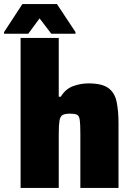

<svg xmlns="http://www.w3.org/2000/svg" viewBox="-50 -931 660 951"><path d="M52 0V-743H241V-452H251Q275 -491 312.5 -504.5Q350 -518 388 -518Q455 -518 486.5 -495Q518 -472 527.5 -427.5Q537 -383 537 -319V0H348V-269Q348 -317 345 -337.5Q342 -358 331 -363Q320 -368 297 -368Q271 -368 259.5 -361Q248 -354 244.5 -332.5Q241 -311 241 -267V0ZM-30 -764V-772L61 -911H232L324 -772V-764H204L146 -840L90 -764Z"/></svg>

Font: Saira ExtraBold
Style: Regular
Weight: 800
Designer: Hector Gatti with collaboration of the Omnibus-Type team
Foundry: Omnibus-Type
Version: Version 1.100; ttfautohint (v1.8.3)